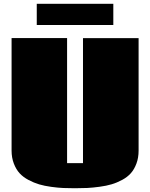

<svg xmlns="http://www.w3.org/2000/svg" viewBox="-20 -981 798 1020"><path d="M41.5 0ZM582 -960.9V-848.1H175.3V-960.9ZM336.4 -114.3H420.9V-778.3H716.3V-180.7Q716.3 -142.6 704.8 -112.1Q693.4 -81.5 675.3 -61Q657.2 -40.5 629.2 -25.4Q601.1 -10.3 573.2 -2Q545.4 6.3 509 11.2Q472.7 16.1 443.4 17.6Q414.1 19 377.9 19Q344.2 19 316.4 17.8Q288.6 16.6 252.4 11.7Q216.3 6.8 188.2 -1.5Q160.2 -9.8 131.6 -24.9Q103 -40 84.2 -60.5Q65.4 -81.1 53.5 -112.1Q41.5 -143.1 41.5 -181.2V-778.8H336.4Z"/></svg>

Font: Coda ExtraBold
Style: Regular
Weight: 800
Version: Version 2.001; ttfautohint (v0.8) -r 50 -G 200 -x